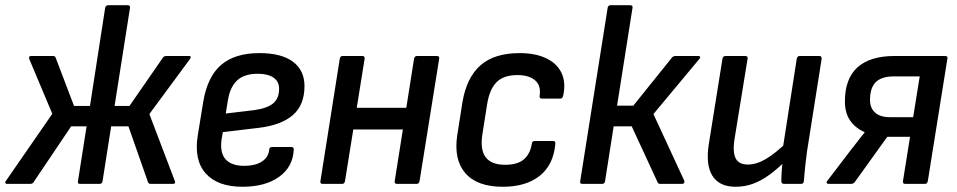

<svg xmlns="http://www.w3.org/2000/svg" viewBox="-35 -703 3660 734"><path d="M-8 0Q-13 0 -14.5 -4Q-16 -8 -12 -12L165 -268L77 -477Q73 -489 85 -489H167Q176 -489 178 -482L248 -298H309L367 -673Q369 -683 379 -683H453Q464 -683 462 -673L403 -298H460L588 -483Q592 -489 602 -489H687Q699 -489 691 -477L536 -267L633 -12Q638 0 626 0H542Q533 0 531 -6L456 -220H390L357 -10Q355 0 346 0H271Q261 0 263 -10L296 -220H237L93 -6Q89 0 80 0Z M892 11Q797 11 751.5 -40Q706 -91 721 -185L742 -314Q758 -410 810.5 -455Q863 -500 957 -500Q1041 -500 1085 -467Q1129 -434 1129 -374Q1129 -301 1084 -262.5Q1039 -224 952 -214L817 -198L812 -170Q805 -119 827.5 -94Q850 -69 899 -69Q940 -69 965.5 -85Q991 -101 994 -130Q995 -141 1005 -141H1078Q1089 -141 1088 -131Q1085 -65 1032 -27Q979 11 892 11ZM828 -269 937 -282Q987 -289 1009.5 -308Q1032 -327 1032 -364Q1032 -391 1011 -406Q990 -421 950 -421Q899 -421 871.5 -395.5Q844 -370 836 -318Z M1483 0Q1472 0 1474 -11L1548 -479Q1550 -489 1560 -489H1634Q1646 -489 1644 -479L1569 -11Q1567 0 1558 0ZM1198 0Q1188 0 1190 -11L1264 -479Q1266 -489 1275 -489H1350Q1360 -489 1359 -479L1284 -11Q1282 0 1273 0ZM1302 -208 1315 -291H1536L1523 -208Z M1887 11Q1789 11 1744 -41Q1699 -93 1713 -186L1733 -313Q1749 -407 1802 -453.5Q1855 -500 1952 -500Q2011 -500 2052.5 -480.5Q2094 -461 2111.5 -424.5Q2129 -388 2118 -337Q2115 -326 2107 -326H2037Q2026 -326 2028 -337Q2034 -376 2010.5 -396Q1987 -416 1943 -416Q1890 -416 1863 -388.5Q1836 -361 1827 -303L1809 -189Q1800 -130 1822 -101.5Q1844 -73 1896 -73Q1944 -73 1968 -94Q1992 -115 1998 -153Q1999 -164 2009 -164H2080Q2089 -164 2088 -153Q2081 -73 2028.5 -31Q1976 11 1887 11Z M2634 -489Q2640 -489 2641.5 -485.5Q2643 -482 2638 -477L2463 -267L2581 -12Q2583 -8 2580.5 -4Q2578 0 2573 0H2490Q2481 0 2479 -6L2380 -220H2311L2278 -10Q2276 0 2267 0H2191Q2181 0 2183 -10L2288 -673Q2290 -683 2299 -683H2374Q2385 -683 2383 -673L2324 -299H2386L2534 -483Q2539 -489 2548 -489Z M2777 11Q2715 11 2688.5 -31Q2662 -73 2675 -154L2727 -479Q2729 -489 2739 -489H2813Q2825 -489 2823 -479L2772 -165Q2766 -119 2778 -96.5Q2790 -74 2824 -74Q2857 -74 2893.5 -95.5Q2930 -117 2977 -163L2969 -89Q2939 -59 2908 -36Q2877 -13 2845 -1Q2813 11 2777 11ZM2963 0Q2952 0 2952 -10Q2952 -29 2953.5 -50.5Q2955 -72 2958 -93L2957 -132L3011 -479Q3013 -489 3023 -489H3097Q3107 -489 3106 -478L3050 -123Q3046 -94 3043 -65Q3040 -36 3038 -10Q3037 0 3027 0Z M3133 0Q3127 0 3125.5 -4Q3124 -8 3128 -12L3215 -126Q3229 -143 3242 -160.5Q3255 -178 3270 -196V-198Q3234 -214 3214.5 -243Q3195 -272 3195 -315Q3195 -402 3243 -445.5Q3291 -489 3386 -489H3577Q3589 -489 3587 -480L3512 -11Q3510 0 3501 0H3426Q3415 0 3417 -11L3444 -180H3357L3232 -6Q3226 0 3218 0ZM3367 -255H3456L3481 -411H3383Q3335 -411 3313 -389Q3291 -367 3291 -321Q3291 -290 3310.5 -272.5Q3330 -255 3367 -255Z"/></svg>

Font: Sofia Sans Semi Condensed SemiBold
Style: Italic
Weight: 600
Italic angle: -9°
Version: Version 4.100